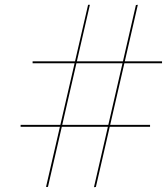

<svg xmlns="http://www.w3.org/2000/svg" viewBox="-20 -775 696 801"><path d="M372 6 547 -754 555 -755 380 5ZM66 -246V-254H606V-246ZM172 5 347.5 -755H355L180 5ZM116 -511V-519H656V-511Z"/></svg>

Font: Bodoni Moda 28pt
Style: Italic
Weight: 400
Italic angle: -13°
Designer: Owen Earl
Foundry: indestructible type
Version: Version 2.004